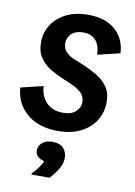

<svg xmlns="http://www.w3.org/2000/svg" viewBox="-84 -567 592 842"><g transform="rotate(10 212.5 -145.5)"><path d="M195.8 12.5Q110 12.5 57.9 -32.1Q5.8 -76.7 1.7 -146.7L101.7 -170.8Q103.3 -125.8 130.8 -97.9Q158.3 -70 204.2 -70Q241.7 -70 261.2 -87.9Q280.8 -105.8 280.8 -130.8Q280.8 -155 263.8 -171.7Q246.7 -188.3 217.5 -200.8L174.2 -219.2Q148.3 -230 121.2 -246.2Q94.2 -262.5 75.4 -289.2Q56.7 -315.8 56.7 -357.5Q56.7 -400 78.3 -435Q100 -470 141.2 -491.2Q182.5 -512.5 240.8 -512.5Q316.7 -512.5 360.8 -474.2Q405 -435.8 408.3 -370.8L308.3 -346.7Q308.3 -385 289.2 -408.8Q270 -432.5 231.7 -432.5Q198.3 -432.5 180 -414.6Q161.7 -396.7 161.7 -373.3Q161.7 -350 175.8 -334.6Q190 -319.2 213.3 -310L255 -292.5Q286.7 -279.2 316.7 -262.1Q346.7 -245 366.2 -217.9Q385.8 -190.8 385.8 -148.3Q385.8 -104.2 363.3 -67.5Q340.8 -30.8 298.3 -9.2Q255.8 12.5 195.8 12.5ZM115.8 220.8V215.8Q128.3 204.2 141.7 186.2Q155 168.3 160.8 153.3Q146.7 150.8 133.8 140.8Q120.8 130.8 120.8 111.7Q120.8 91.7 137.1 77.5Q153.3 63.3 182.5 63.3Q215 63.3 231.2 80.4Q247.5 97.5 247.5 124.2Q247.5 150 231.7 175.4Q215.8 200.8 196.7 220.8Z"/></g></svg>

Font: Familjen Grotesk GF Medium
Style: Italic
Weight: 500
Designer: Anders Wikstroem, Jonas Baeckman, Matilda Gysing, Kristian Moeller
Foundry: Familjen STHML AB
Version: Version 2.000; Beta; Release 4; Build 6